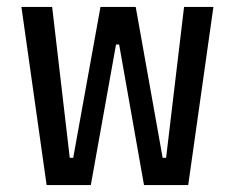

<svg xmlns="http://www.w3.org/2000/svg" viewBox="-20 -536 680 556"><path d="M42 -516H131L182 -79H192L271 -516H373L451 -79H461L513 -516H598L525 0H397L325 -407H316L243 0H115Z"/></svg>

Font: Writer Medium
Style: Regular
Weight: 500
Monospace: yes
Designer: Mike Abbink, Paul van der Laan, Pieter van Rosmalen
Foundry: Bold Monday
Version: Version 2.001 2020